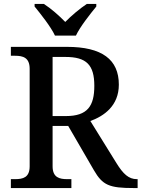

<svg xmlns="http://www.w3.org/2000/svg" viewBox="-20 -951 716 971"><path d="M258 -771H364C385 -816 436 -880 467 -918V-931H419C384 -908 340 -871 310 -840C280 -871 238 -908 202 -931H155V-918C186 -880 237 -816 258 -771ZM35 0H341V-45H320C281 -45 246 -53 246 -110V-314H325L455 -90C499 -14 533 0 656 0H676V-45H672C631 -45 603 -71 569 -126L437 -339C506 -364 581 -416 581 -523C581 -650 496 -714 319 -714H35V-669H56C96 -669 130 -660 130 -603V-110C130 -53 96 -45 56 -45H35ZM313 -364H246V-663H311C417 -663 457 -623 457 -517C457 -415 423 -364 313 -364Z"/></svg>

Font: Noto Serif Vithkuqi Medium
Style: Regular
Weight: 500
Version: Version 1.005